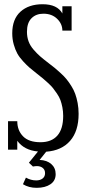

<svg xmlns="http://www.w3.org/2000/svg" viewBox="-20 -710 414 911"><path d="M353 -169.9Q353 -87.9 312.7 -41.7Q272.5 4.4 199.2 9.8L168 48.8Q203.1 50.3 223.6 68.6Q244.1 86.9 244.1 116.2Q244.1 147.5 219.2 164.3Q194.3 181.2 153.8 181.2Q116.7 181.2 88.9 164.1L103 132.8Q126.5 146 151.9 146Q170.4 146 182.1 137Q193.8 127.9 193.8 111.8Q193.8 95.7 182.9 86.9Q171.9 78.1 154.8 78.1Q147.9 78.1 136.2 80.1L117.2 62L160.2 8.8Q94.7 2.9 62 -42V0H18.1V-134.8H62Q62 -91.3 89.4 -63.2Q116.7 -35.2 171.9 -35.2Q224.6 -35.2 252.2 -66.7Q279.8 -98.1 279.8 -160.2Q279.8 -181.6 275.9 -201.2Q272 -220.7 266.6 -235.4Q261.2 -250 250.2 -266.1Q239.3 -282.2 231.4 -292Q223.6 -301.8 207.8 -316.4Q191.9 -331.1 183.8 -337.6Q175.8 -344.2 157.2 -358.9Q134.3 -377 120.8 -388.4Q107.4 -399.9 89.6 -419.2Q71.8 -438.5 62 -456.3Q52.2 -474.1 45.2 -499Q38.1 -523.9 38.1 -551.8Q38.1 -619.1 77.1 -654.5Q116.2 -689.9 182.1 -689.9Q252 -689.9 275.9 -646V-680.2H319.8V-564.9H275.9Q275.9 -596.7 251 -620.8Q226.1 -645 186 -645Q150.9 -645 129.4 -623.3Q107.9 -601.6 107.9 -559.1Q107.9 -534.7 115.5 -513.9Q123 -493.2 139.6 -474.1Q156.2 -455.1 170.9 -442.4Q185.5 -429.7 210.9 -410.2Q228.5 -397 240 -387.5Q251.5 -377.9 268.1 -362.8Q284.7 -347.7 295.4 -334.5Q306.2 -321.3 318.1 -302.5Q330.1 -283.7 336.9 -264.6Q343.8 -245.6 348.4 -221.2Q353 -196.8 353 -169.9Z"/></svg>

Font: Margherita
Style: Regular
Weight: 400
Designer: James Puckett
Foundry: Dunwich Type Founders
Version: Version 1.008;hotconv 1.0.109;makeotfexe 2.5.65596